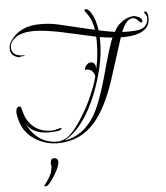

<svg xmlns="http://www.w3.org/2000/svg" viewBox="-66 -798 1002 1160"><g transform="rotate(-5 435.5 -217.5)"><path d="M260 53Q191 53 130 18Q64 -23 42 -84Q34 -106 30 -124.5Q26 -143 26 -156Q26 -188 49 -188Q56 -188 57 -181Q62 -162 66 -149Q70 -136 73 -128Q78 -114 86 -102Q94 -90 103 -79Q150 -26 229 -26Q243 -26 262 -32Q283 -38 286 -38Q289 -37 289 -35Q289 -17 213 -17Q105 -17 71 -91Q131 43 259 43Q262 43 266 43Q270 43 274 42Q276 41 281.5 39Q287 37 295 35Q341 21 404 -76Q427 -111 446.5 -147Q466 -183 481 -220Q506 -276 520 -330Q510 -375 470 -375Q463 -375 461 -374Q461 -389 473 -402.5Q485 -416 501 -416Q528 -416 530 -376Q539 -417 543 -457Q547 -497 547 -534Q547 -542 547 -551Q547 -560 546 -568Q511 -576 456 -588Q401 -600 329 -616Q282 -625 243.5 -630Q205 -635 174 -635Q97 -635 58 -604Q27 -579 27 -548Q27 -494 103 -494Q106 -494 106 -493Q106 -489 81 -488Q79 -488 77 -486.5Q75 -485 72 -485Q65 -485 57 -489Q19 -502 19 -542Q19 -553 22.5 -565Q26 -577 34 -588Q91 -673 215 -673Q240 -673 268.5 -670.5Q297 -668 330 -660L542 -610Q533 -675 497 -719Q490 -726 490 -732Q490 -740 499 -740Q504 -740 514 -732Q552 -693 564 -605Q619 -593 661 -587L674 -609Q682 -622 694 -632.5Q706 -643 721 -653Q754 -672 781 -672Q795 -672 813.5 -663Q832 -654 832 -640Q832 -629 823 -629Q821 -629 806 -644Q793 -660 776 -660Q741 -660 714 -602L705 -583Q718 -582 730.5 -582Q743 -582 753 -582Q823 -582 845 -605Q863 -626 863 -652Q863 -666 855 -677.5Q847 -689 847 -689Q847 -694 853 -694Q871 -694 871 -652Q871 -551 702 -551H694L611 -292Q557 -132 488 -52Q397 53 260 53ZM301 40Q411 24 481 -85Q504 -122 526.5 -180.5Q549 -239 571 -318Q596 -410 614 -469.5Q632 -529 644 -554Q626 -556 607 -558Q588 -560 568 -564V-543Q568 -468 550.5 -387.5Q533 -307 499 -221Q418 -22 301 40ZM229 141Q239 141 246.5 148.5Q254 156 252 170Q251 180 248 189.5Q245 199 240 209Q221 246 199.5 275.5Q178 305 167 305H154Q155 301 167 286Q179 271 192 247.5Q205 224 208 195Q210 187 207.5 180.5Q205 174 206 167Q207 160 210.5 150.5Q214 141 229 141Z"/></g></svg>

Font: Lavishly Yours
Style: Regular
Weight: 400
Designer: Robert E. Leuschke
Foundry: Robert E. Leuschke
Version: Version 1.010; ttfautohint (v1.8.3)